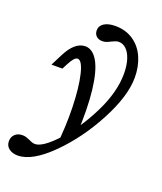

<svg xmlns="http://www.w3.org/2000/svg" viewBox="-195 -661 796 944"><g transform="rotate(20 203.5 -188.5)"><path d="M-54.2 140.7Q-54.2 118 -39.3 104.2Q-24.3 90.4 -0.9 90.4Q9.8 90.4 18.8 93.3Q27.8 96.2 40 101.3Q47.6 105.5 55.7 108Q63.8 110.5 70.4 110.5Q111.1 110.5 182.8 32.5Q254.5 -45.5 309.4 -156.4Q364.3 -267.3 364.3 -363.1Q364.3 -405.1 354.5 -436.8Q344.7 -468.5 327.2 -485.6Q309.8 -502.8 286.6 -502.8Q278.4 -502.8 269.1 -499.1Q259.8 -495.4 250.7 -491Q237.5 -484.2 228.6 -481.1Q219.7 -478 208.5 -478Q189.2 -478 177.2 -489.2Q165.2 -500.4 165.2 -518.8Q165.2 -542.7 186.5 -556.5Q207.9 -570.3 244.9 -570.3Q299.8 -570.3 339.8 -542.9Q379.9 -515.6 400.4 -468.5Q420.8 -421.5 420.8 -363.9Q420.8 -267 350.4 -133.9Q280 -0.8 182.4 96Q84.7 192.7 10.1 192.7Q-17.7 192.7 -35.9 178.9Q-54.2 165 -54.2 140.7ZM125.3 -355.8Q116.4 -355.8 106.8 -345.2Q97.3 -334.6 85.4 -311.9L71.1 -284.2H13.8L43.7 -343Q64.6 -385 89 -405.5Q113.3 -426.1 140.2 -426.1Q179.3 -426.1 206.3 -379Q233.3 -331.9 244.5 -236.4Q255.7 -140.8 248.2 -1.4Q235 17.8 218.1 37.6Q201.1 57.4 172.8 85.3Q185.2 -19.4 182.5 -122.1Q179.8 -224.8 164.1 -290.3Q148.4 -355.8 125.3 -355.8Z"/></g></svg>

Font: Playfair Micro SmCond SmLight
Style: Italic
Weight: 360
Width: 4
Italic angle: -15.6°
Designer: Claus Eggers Sørensen
Foundry: Claus Eggers Sørensen
Version: Version 2.203;Glyphs 3.3 (3326)